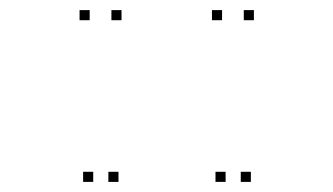

<svg xmlns="http://www.w3.org/2000/svg" viewBox="-20 -760 660 380"><path d="M220.5 -720V-740H200.5V-720ZM157.5 -720V-740H137.5V-720ZM164.5 -400V-420H144.5V-400ZM214.5 -400V-420H194.5V-400ZM482.5 -720V-740H462.5V-720ZM419.5 -720V-740H399.5V-720ZM426.5 -400V-420H406.5V-400ZM476.5 -400V-420H456.5V-400Z"/></svg>

Font: Monaspace Radon Dots Var
Style: Regular
Weight: 400
Designer: Riley Cran and the Lettermatic Team
Version: Version 1.100 (Monaspace Radon Dots)